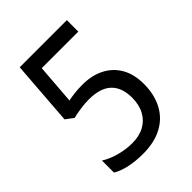

<svg xmlns="http://www.w3.org/2000/svg" viewBox="-208 -820 936 936"><g transform="rotate(-45 260.0 -352.0)"><path d="M252 -438Q318 -438 366.5 -412.5Q415 -387 441 -340.5Q467 -294 467 -229Q467 -156 438.5 -102Q410 -48 355.5 -19Q301 10 223 10Q173 10 130.5 1Q88 -8 58 -26V-109Q91 -88 135.5 -76Q180 -64 222 -64Q271 -64 306 -83Q341 -102 360 -137.5Q379 -173 379 -222Q379 -292 340.5 -328.5Q302 -365 223 -365Q196 -365 165 -360.5Q134 -356 111 -350L71 -380L96 -714H421V-635H169L153 -428Q171 -432 197 -435Q223 -438 252 -438Z"/></g></svg>

Font: Noto Sans Hebrew SemiCondensed
Style: Regular
Weight: 400
Width: 4
Designer: Monotype Design Team
Foundry: Monotype Imaging Inc.
Version: Version 2.003